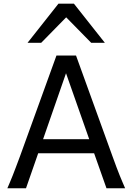

<svg xmlns="http://www.w3.org/2000/svg" viewBox="-20 -1011 721 1031"><path d="M334.5 -617.7 211.4 -263.7H459ZM19.5 0Q25.9 -14.6 32.7 -30.8Q39.6 -46.9 47.6 -67.1Q55.7 -87.4 65.4 -113.3Q75.2 -139.2 87.9 -173.3L283.2 -712.9H388.2L583.5 -173.3Q595.7 -139.2 605.5 -113.3Q615.2 -87.4 623.5 -67.1Q631.8 -46.9 638.7 -30.8Q645.5 -14.6 651.9 0H551.8L485.4 -188H185.1L119.6 0ZM127.9 -781.2 293.9 -991.2H377L543 -781.2H469.7L335.4 -918L201.2 -781.2Z"/></svg>

Font: Andika APac
Style: Regular
Weight: 400
Designer: Victor Gaultney, Annie Olsen, Julie Remington, Don Collingsworth, Eric Hays, Becca Hirsbrunner
Foundry: SIL International
Version: Version 5.000